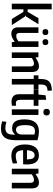

<svg xmlns="http://www.w3.org/2000/svg" viewBox="1390 -2242 1073 3892"><g transform="rotate(90 1926.0 -296.5)"><path d="M55 -808H169V-321H221L349 -540H472L315 -288L296 -279V-276L316 -266L489 0H365L221 -235H169V0H55Z M631 -622Q570 -622 570 -681Q570 -740 631 -740Q692 -740 692 -681Q692 -622 631 -622ZM835 -622Q774 -622 774 -681Q774 -740 835 -740Q895 -740 895 -681Q895 -622 835 -622ZM667 10Q602 10 568 -26Q534 -62 534 -133V-540H648V-167Q648 -124 661.5 -107Q675 -90 708 -90Q734 -90 758.5 -99.5Q783 -109 818 -135V-540H932V0H836L828 -56H824Q797 -38 775.5 -25Q754 -12 735.5 -4.5Q717 3 700.5 6.5Q684 10 667 10Z M1042 -540H1139L1146 -482H1150Q1178 -501 1201 -514Q1224 -527 1244 -535Q1264 -543 1283 -546.5Q1302 -550 1322 -550Q1440 -550 1440 -407V0H1327V-371Q1327 -414 1312.5 -431.5Q1298 -449 1270 -449Q1244 -449 1215.5 -437.5Q1187 -426 1156 -406V0H1042Z M1580 -444H1507V-540H1581V-573Q1581 -638 1592.5 -682.5Q1604 -727 1631 -754.5Q1658 -782 1703 -795.5Q1748 -809 1815 -813L1821 -725Q1783 -722 1758.5 -714Q1734 -706 1719.5 -689.5Q1705 -673 1699.5 -647Q1694 -621 1694 -582V-540H1798V-444H1694V0H1580ZM2045 6Q1968 6 1929 -32Q1890 -70 1890 -143V-443H1802V-540H1897L1912 -684L2003 -697V-540H2125V-443H2004V-169Q2004 -123 2021.5 -102.5Q2039 -82 2073 -82Q2084 -82 2097.5 -83.5Q2111 -85 2124 -89V-3Q2104 1 2084.5 3.5Q2065 6 2045 6Z M2254 -640Q2219 -640 2203 -655.5Q2187 -671 2187 -706Q2187 -771 2254 -771Q2321 -771 2321 -706Q2321 -640 2254 -640ZM2197 -540H2310V0H2197Z M2587 220Q2517 220 2440 197L2449 110Q2487 121 2518 126Q2549 131 2578 131Q2648 131 2679 91Q2710 51 2711 -41V-66H2707Q2659 -6 2577 -6Q2487 -6 2443.5 -68Q2400 -130 2400 -259Q2400 -401 2461 -475Q2522 -549 2640 -549Q2685 -549 2727 -542.5Q2769 -536 2822 -522V-69Q2822 79 2764.5 149.5Q2707 220 2587 220ZM2611 -85Q2653 -85 2680.5 -117.5Q2708 -150 2708 -219V-458Q2688 -464 2671.5 -466.5Q2655 -469 2638 -469Q2575 -469 2546 -424Q2517 -379 2517 -272Q2517 -173 2539.5 -129Q2562 -85 2611 -85Z M3134 9Q3024 9 2966.5 -60.5Q2909 -130 2909 -262Q2909 -404 2965.5 -476.5Q3022 -549 3132 -549Q3314 -549 3314 -305Q3314 -278 3313 -262Q3312 -246 3310 -229H3025Q3030 -148 3057 -114Q3084 -80 3141 -80Q3201 -80 3290 -109L3295 -22Q3262 -8 3218.5 0.5Q3175 9 3134 9ZM3129 -462Q3081 -462 3055.5 -424.5Q3030 -387 3025 -307H3212Q3210 -390 3190.5 -426Q3171 -462 3129 -462Z M3401 -540H3498L3505 -482H3509Q3537 -501 3560 -514Q3583 -527 3603 -535Q3623 -543 3642 -546.5Q3661 -550 3681 -550Q3799 -550 3799 -407V0H3686V-371Q3686 -414 3671.5 -431.5Q3657 -449 3629 -449Q3603 -449 3574.5 -437.5Q3546 -426 3515 -406V0H3401Z"/></g></svg>

Font: Encode Sans Compressed
Style: SemiBold
Weight: 600
Designer: Pablo Impallari, Andres Torresi
Foundry: Pablo Impallari, Andres Torresi
Version: Version 1.000; ttfautohint (v1.00) -l 8 -r 50 -G 200 -x 14 -